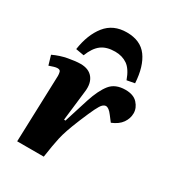

<svg xmlns="http://www.w3.org/2000/svg" viewBox="-193 -917 945 1032"><g transform="rotate(30 279.5 -401.0)"><path d="M86 -414Q86 -426 83 -437.5Q80 -449 64 -449Q55 -449 43 -445.5Q31 -442 14 -436L-3 -494Q39 -514 84.5 -522.5Q130 -531 160 -531Q211 -531 236 -499.5Q261 -468 254 -414L232 -227L241 -226L289 -378Q313 -452 344.5 -491.5Q376 -531 439 -531Q489 -531 514 -503.5Q539 -476 539 -443Q539 -411 519.5 -383Q500 -355 458 -338L432 -372Q409 -403 391 -403Q381 -403 371 -393.5Q361 -384 346.5 -354.5Q332 -325 307 -265Q286 -214 275 -181.5Q264 -149 258.5 -124Q253 -99 248 -70L237 0H72ZM291 -802Q376 -802 417.5 -745.5Q459 -689 465 -587L417 -578Q396 -637 364 -659Q332 -681 288 -681Q235 -681 203 -657Q171 -633 150 -579L99 -588Q113 -684 160 -743Q207 -802 291 -802Z"/></g></svg>

Font: Literata 36pt ExtraBold
Style: Italic
Weight: 800
Italic angle: -2°
Designer: Latin by Veronika Burian and Jose Scaglione. Greek by Irene Vlachou. Cyrillic by Vera Evstafieva
Foundry: TypeTogether
Version: Version 3.002